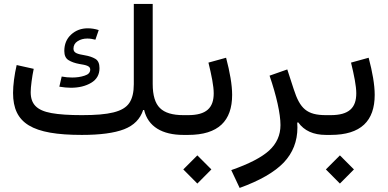

<svg xmlns="http://www.w3.org/2000/svg" viewBox="-20 -676 1942 962"><path d="M335 -236.3C375 -236.3 409.2 -244.6 437 -261.2C464.8 -277.8 478.5 -302.2 478.5 -334.5C478.5 -357.4 471.7 -373 457.5 -381.3C443.4 -389.6 425.8 -395.5 405.3 -398.9C368.2 -405.3 348.1 -410.2 348.1 -432.1C348.1 -448.2 355 -460.9 369.1 -469.7C382.8 -478.5 398.9 -482.9 417.5 -482.9C431.2 -482.9 444.8 -480.5 458 -477.1L474.6 -525.4C456.1 -531.2 438 -534.2 419.9 -534.2C387.2 -534.2 359.4 -523.9 336.4 -502.9C313.5 -481.9 302.2 -454.6 302.2 -420.4C302.2 -398.4 309.6 -382.8 323.7 -374.5C337.9 -365.7 356 -359.4 377.4 -355.5C411.1 -350.1 432.1 -345.7 432.1 -327.6C432.1 -313 422.9 -302.7 403.8 -296.9C384.8 -290.5 363.8 -287.6 341.8 -287.6C324.7 -287.6 306.2 -289.1 289.1 -292.5L277.3 -241.7C298.3 -238.3 317.4 -236.3 335 -236.3ZM745.1 -656.2H650.4V-253.9C650.4 -213.9 643.1 -182.6 627.9 -160.2C597.7 -115.2 525.4 -99.1 390.6 -99.1C326.2 -99.1 275.4 -102.5 237.8 -109.4C163.1 -123 133.8 -155.3 133.8 -214.4C133.8 -227.5 135.3 -245.6 138.2 -267.6C141.1 -289.6 144.5 -310.5 148.9 -331.1L63.5 -350.1C52.2 -301.8 45.4 -249 45.4 -210.4C45.4 -57.1 141.6 0 390.1 0C481.4 0 552.2 -9.3 601.6 -28.3C650.9 -47.4 682.6 -79.6 697.3 -125H702.1C721.7 -41.5 793 0 898.9 0H899.4V-99.1H898.9C844.2 -99.1 805.2 -110.8 781.2 -134.8C757.3 -158.2 745.1 -198.2 745.1 -255.4Z M1024.4 -362.3C1040 -298.3 1050.8 -245.1 1050.8 -208.5C1050.8 -135.7 1014.2 -99.1 922.4 -99.1H899.4C888.7 -99.1 883.3 -82.5 883.3 -49.8C883.3 -16.6 888.7 0 899.4 0H922.4C1074.2 0 1143.1 -70.3 1143.1 -200.7C1143.1 -251 1131.8 -314.9 1112.8 -386.7ZM968.8 243.7 1039.1 172.9 968.8 102.5 898.4 172.9Z M1330.6 -296.9C1365.2 -195.8 1385.3 -106.4 1385.3 -49.3C1385.3 1 1366.2 43.5 1328.6 78.1C1290.5 112.8 1227.1 145.5 1138.7 176.3L1180.7 265.6C1281.7 229 1355.5 186.5 1401.4 138.7C1447.3 90.3 1470.2 31.7 1470.2 -37.1C1470.2 -45.4 1469.7 -53.2 1469.2 -61.5L1474.1 -63C1503.9 -21 1550.3 0 1613.3 0H1613.8V-99.1H1613.3C1517.6 -99.1 1482.9 -131.8 1451.7 -229L1419.4 -328.1Z M1738.8 -362.3C1754.4 -298.3 1765.1 -245.1 1765.1 -208.5C1765.1 -135.7 1728.5 -99.1 1636.7 -99.1H1613.8C1603 -99.1 1597.7 -82.5 1597.7 -49.8C1597.7 -16.6 1603 0 1613.8 0H1636.7C1788.6 0 1857.4 -70.3 1857.4 -200.7C1857.4 -251 1846.2 -314.9 1827.1 -386.7ZM1683.1 243.7 1753.4 172.9 1683.1 102.5 1612.8 172.9Z"/></svg>

Font: Estedad Medium
Style: Regular
Weight: 500
Designer: Amin Abedi
Version: Version 7.3